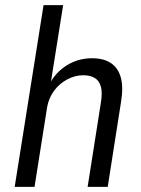

<svg xmlns="http://www.w3.org/2000/svg" viewBox="-20 -725 549 745"><path d="M37 0 149 -705H225L176 -397H171Q196 -445 240 -472Q284 -499 337 -499Q382 -499 410 -480.5Q438 -462 448.5 -425Q459 -388 450 -332L398 0H320L371 -324Q378 -365 371.5 -388.5Q365 -412 347.5 -422.5Q330 -433 303 -433Q272 -433 242 -417.5Q212 -402 191 -374.5Q170 -347 163 -310L114 0Z"/></svg>

Font: Nunito Sans 10pt Condensed
Style: Italic
Weight: 400
Width: 3
Italic angle: -9°
Designer: Vernon Adams
Foundry: Vernon Adams
Version: Version 3.101;gftools[0.9.27]